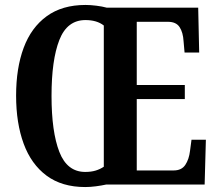

<svg xmlns="http://www.w3.org/2000/svg" viewBox="-20 -745 877 775"><path d="M324 10Q230 10 168 -36Q106 -82 75.5 -165Q45 -248 45 -359Q45 -470 75.5 -552Q106 -634 168.5 -679.5Q231 -725 325 -725Q345 -725 369 -722Q393 -719 411 -714H780L784 -533H725L721 -578Q719 -614 705 -635.5Q691 -657 658 -657H532V-402H726V-345H532V-57H681Q713 -57 728 -79.5Q743 -102 747 -136L753 -181H811L806 0H408Q390 4 367 7Q344 10 324 10ZM324 -51Q348 -51 366 -56.5Q384 -62 399 -72V-642Q371 -664 325 -664Q251 -664 219.5 -583.5Q188 -503 188 -358Q188 -213 219.5 -132Q251 -51 324 -51Z"/></svg>

Font: Noto Serif Thai ExtraCondensed
Style: Bold
Weight: 700
Width: 2
Designer: Monotype Design Team
Foundry: Monotype Imaging Inc.
Version: Version 2.002; ttfautohint (v1.8.4.7-5d5b)